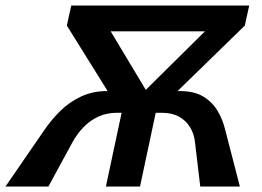

<svg xmlns="http://www.w3.org/2000/svg" viewBox="-48 -678 954 698"><path d="M680 0 661 -160Q658 -191 643 -215.5Q628 -240 602.5 -254Q577 -268 540 -268H491L508 -347H604Q658 -347 691 -327Q724 -307 743 -275Q762 -243 771 -205L824 0ZM-28 0 113 -205Q139 -243 171.5 -275Q204 -307 246.5 -327Q289 -347 342 -347H438L421 -268H377Q340 -268 309.5 -254Q279 -240 255.5 -215.5Q232 -191 215 -160L128 0ZM337 0 411 -347H535L461 0ZM261 -564 281 -658H797L777 -564ZM842 -585 537 -288H418L792 -658H858ZM211 -658H298L520 -288H380L195 -585Z"/></svg>

Font: Ysabeau Office
Style: Bold Italic
Weight: 700
Italic angle: -12°
Designer: Christian Thalmann (Catharsis Fonts)
Version: Version 2.001;gftools[0.9.30]; featfreeze: tnum,lnum,ss02